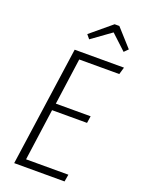

<svg xmlns="http://www.w3.org/2000/svg" viewBox="-164 -959 761 1032"><g transform="rotate(20 216.5 -443.0)"><path d="M433 -684 421 -643H192L155 -377H354L348 -337H148L107 -41H349L342 0H54L151 -684ZM205 -763 186 -786 306 -886H333L424 -785L402 -763L316 -843Z"/></g></svg>

Font: Fira Sans Extra Condensed ExtraLight
Style: Italic
Weight: 275
Width: 3
Italic angle: -8°
Designer: Carrois Corporate & Edenspiekermann AG
Foundry: Carrois Corporate GbR & Edenspiekermann AG
Version: Version 4.203